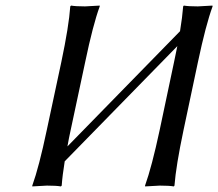

<svg xmlns="http://www.w3.org/2000/svg" viewBox="-20 -668 785 691"><path d="M200.7 -444.8Q228 -574.2 232.9 -645L235.8 -647.9Q252.4 -645 286.1 -645Q286.1 -645 338.9 -647.9V-645Q314.5 -578.6 286.6 -444.8L234.4 -200.2Q228 -171.4 222.7 -141.1L627.9 -555.7Q636.2 -606.4 639.2 -645L641.6 -647.9Q658.2 -645 691.9 -645Q691.9 -645 744.6 -647.9L745.1 -645Q720.7 -578.6 692.4 -444.8L640.6 -200.2Q613.3 -70.8 607.9 0L605.5 2.9Q588.9 0 555.2 0Q555.2 0 502.4 2.9L502 0Q526.4 -67.9 554.7 -200.2L606.4 -444.8Q612.8 -476.1 618.2 -502L212.9 -87.4Q204.6 -36.1 202.1 0L199.2 2.9Q182.6 0 148.9 0Q148.9 0 96.2 2.9V0Q120.6 -67.9 148.4 -200.2Z"/></svg>

Font: Linux Biolinum O
Style: Italic
Weight: 400
Italic angle: -12°
Designer: Philipp H. Poll
Foundry: Philipp H. Poll
Version: Version 1.1.3